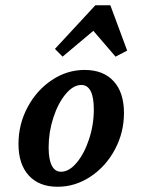

<svg xmlns="http://www.w3.org/2000/svg" viewBox="-20 -691 535 722"><path d="M49.5 -149.7Q49.5 -223.6 83.6 -287.6Q117.6 -351.6 174.9 -389.8Q232.1 -428 298 -428Q368.7 -428 407.4 -385.5Q446.2 -343.1 446.2 -266.1Q446.2 -192.7 412.1 -128.9Q378.1 -65.1 320.4 -26.9Q262.8 11.3 196.9 11.3Q127 11.3 88.3 -31Q49.5 -73.3 49.5 -149.7ZM332.8 -279Q332.8 -325.3 320.9 -348.4Q309.1 -371.5 285.8 -371.5Q255.5 -371.5 227 -337.4Q198.4 -303.2 180.7 -248.9Q162.9 -194.5 162.9 -137.2Q162.9 -91.4 174.8 -68.3Q186.6 -45.2 209.5 -45.2Q239.8 -45.2 268.3 -79.1Q296.8 -113 314.8 -167.4Q332.8 -221.7 332.8 -279ZM186.6 -507.1 338.5 -671.1H395L458.2 -500.7L414.5 -478L309.8 -599.8L365.3 -603.9L215.4 -478Z"/></svg>

Font: Playfair Micro SmCond SmLight
Style: Italic
Weight: 360
Width: 4
Italic angle: -15.6°
Designer: Claus Eggers Sørensen
Foundry: Claus Eggers Sørensen
Version: Version 2.203;Glyphs 3.3 (3326)